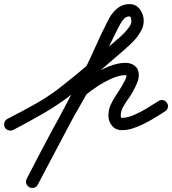

<svg xmlns="http://www.w3.org/2000/svg" viewBox="-48 -594 838 935"><path d="M16 39Q5 44 -7 40.5Q-19 37 -25 26Q-30 15 -26.5 3Q-23 -9 -12 -15Q61 -52 130.5 -91.5Q200 -131 264 -183Q331 -236 396 -291.5Q461 -347 525 -404Q525 -404 526 -404Q526 -404 526 -404Q536 -413 552 -428.5Q568 -444 580 -461Q592 -478 592 -492Q592 -496 590 -505Q588 -514 582 -514Q566 -514 554.5 -501Q543 -488 537 -476Q498 -402 464.5 -325.5Q431 -249 390 -176Q390 -176 390 -177Q391 -177 391 -177Q327 -56 263 64.5Q199 185 136 305Q129 318 117 320.5Q105 323 95 318Q85 312 80.5 301.5Q76 291 82 277Q140 164 199.5 52.5Q259 -59 323 -168Q323 -168 326 -172Q329 -175 329 -175Q356 -200 396.5 -226Q437 -252 481 -270Q525 -288 563 -288Q590 -288 609 -273Q628 -258 628 -229Q628 -208 618 -186Q608 -164 598 -146Q588 -128 574.5 -109.5Q561 -91 550.5 -71.5Q540 -52 540 -30Q540 -28 541 -24Q542 -20 545 -20Q572 -20 605.5 -34.5Q639 -49 670.5 -68.5Q702 -88 724 -102Q734 -109 746 -106.5Q758 -104 765 -93Q772 -83 769.5 -71Q767 -59 756 -52Q729 -34 692.5 -12.5Q656 9 617.5 24.5Q579 40 545 40Q516 40 498 19Q480 -2 480 -30Q480 -60 491 -84Q502 -108 517 -130Q532 -152 546 -176Q552 -186 560 -201.5Q568 -217 568 -229Q568 -231 568.5 -229.5Q569 -228 570 -227Q569 -228 563 -228Q533 -228 496 -211.5Q459 -195 425 -172.5Q391 -150 369 -131Q369 -130 372 -134Q375 -138 375 -138Q312 -29 252.5 81.5Q193 192 136 305Q129 318 117 320Q105 322 95 317Q85 312 80.5 301Q76 290 82 277Q146 156 210 35.5Q274 -85 337 -205Q337 -205 338 -205Q338 -206 338 -206Q378 -278 411.5 -354.5Q445 -431 483 -504Q498 -532 523 -553Q548 -574 582 -574Q615 -574 633.5 -548.5Q652 -523 652 -492Q652 -467 638 -442Q624 -417 603.5 -395Q583 -373 564 -358Q564 -358 564 -358Q565 -358 565 -358Q500 -302 434.5 -245.5Q369 -189 302 -135Q235 -83 163 -41.5Q91 0 16 39Q16 39 16 39Q16 39 16 39Z"/></svg>

Font: FRB American Cursive Guidelines
Style: Bold Italic
Weight: 700
Italic angle: -25°
Version: Version 2.0;Modular Font Editor K font №1